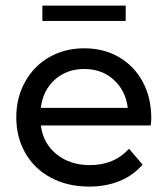

<svg xmlns="http://www.w3.org/2000/svg" viewBox="-20 -666 603 691"><path d="M522.6 -214.4C523.8 -225.4 524.4 -234.3 524.4 -241C524.4 -290.1 514.1 -333.7 493.6 -371.7C473 -409.7 444.5 -439.3 408 -460.5C371.5 -481.6 330 -492.2 283.4 -492.2C236.7 -492.2 194.9 -481.6 157.8 -460.5C120.7 -439.3 91.5 -409.7 70.4 -371.7C49.2 -333.7 38.6 -291 38.6 -243.8C38.6 -196 49.5 -153 71.3 -115C93.1 -77 123.9 -47.4 163.8 -26.2C203.6 -5.1 249.3 5.5 300.8 5.5C341.3 5.5 378 -1.2 410.8 -14.7C443.6 -28.2 471 -47.8 493.1 -73.6L444.4 -130.6C408.8 -91.4 361.9 -71.8 303.6 -71.8C255.8 -71.8 215.7 -84.8 183.5 -110.9C151.3 -136.9 132.5 -171.4 127 -214.4ZM177.1 -379C205.6 -404.8 241 -417.7 283.4 -417.7C325.7 -417.7 361.1 -404.6 389.6 -378.6C418.1 -352.5 434.9 -318.9 439.8 -277.8H127C131.9 -319.5 148.6 -353.3 177.1 -379ZM132.5 -645.8V-590.6H432.4V-645.8Z"/></svg>

Font: Montserrat Ace
Style: Regular
Weight: 500
Designer: Julieta Ulanovsky
Foundry: Julieta Ulanovsky
Version: Version 1